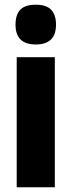

<svg xmlns="http://www.w3.org/2000/svg" viewBox="-20 -796 305 816"><path d="M132 -776Q177 -776 197.5 -754.5Q218 -733 218 -691Q218 -607 132 -607Q46 -607 46 -691Q46 -734 66.5 -755Q87 -776 132 -776ZM213 -553V0H51V-553Z"/></svg>

Font: Noto Sans Khmer UI ExtraCondensed Black
Style: Regular
Weight: 900
Width: 2
Designer: Danh Hong and the Monotype Design Team
Foundry: Monotype Imaging Inc.
Version: Version 2.002; ttfautohint (v1.8.4.7-5d5b)